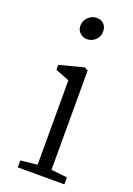

<svg xmlns="http://www.w3.org/2000/svg" viewBox="-151 -852 632 910"><g transform="rotate(20 164.5 -397.0)"><path d="M223 -743Q223 -717 205 -700Q187 -683 163 -683Q142 -683 127 -697Q112 -711 112 -733Q112 -758 130.5 -776Q149 -794 172 -794Q197 -794 210 -779.5Q223 -765 223 -743ZM217 -545V-44L298 -35V0H63V-35L147 -44V-470L77 -497V-522L199 -554Z"/></g></svg>

Font: Martel Light
Style: Regular
Weight: 300
Designer: Dan Reynolds
Foundry: Dan Reynolds
Version: Version 1.001; ttfautohint (v1.1) -l 5 -r 5 -G 72 -x 0 -D la